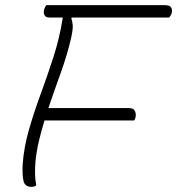

<svg xmlns="http://www.w3.org/2000/svg" viewBox="-20 -720 688 746"><path d="M121 0Q114 6 102 6Q77 6 71.5 -16.5Q66 -39 68 -82Q73 -148 92.5 -216Q112 -284 138 -354.5Q164 -425 188 -499.5Q212 -574 224 -652H171Q157 -652 152.5 -662Q148 -672 152 -685Q154 -690 156 -693.5Q158 -697 160 -700H620Q640 -700 645 -691Q650 -682 647 -669Q644 -659 637 -652H259L257 -648Q261 -639 262.5 -622.5Q264 -606 256 -571Q240 -503 215.5 -435.5Q191 -368 168 -300H481Q499 -300 504 -289Q509 -278 507 -267Q506 -258 501 -252H153Q141 -213 131.5 -173.5Q122 -134 118 -94Q113 -36 121 0Z"/></svg>

Font: Recursive Mn Csl St Lt
Style: Italic
Weight: 300
Italic angle: -15°
Monospace: yes
Version: Version 1.079;hotconv 1.0.112;makeotfexe 2.5.65598; ttfautoh